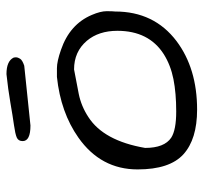

<svg xmlns="http://www.w3.org/2000/svg" viewBox="-38 -599 638 602"><g transform="rotate(-90 281.0 -298.0)"><path d="M50.8 -185.5Q50.8 -300.8 150.4 -371.1Q229.5 -426.8 340.8 -438.5Q346.7 -438.5 368.2 -438.5Q389.6 -438.5 425.8 -425.8Q505.9 -398.4 535.2 -329.1Q546.9 -301.8 546.9 -282.7Q546.9 -263.7 545.9 -255.9Q545.9 -133.8 453.1 -63.5Q367.2 1 238.3 1Q145.5 1 98.1 -42Q50.8 -85 50.8 -185.5ZM118.2 -162.1Q118.2 -101.6 150.4 -80.1Q174.8 -64.5 232.4 -64.5Q290 -64.5 334 -73.2Q377.9 -82 412.1 -103.5Q485.4 -150.4 485.4 -249Q485.4 -307.6 454.1 -344.7Q419.9 -384.8 364.3 -384.8Q326.2 -377.9 287.6 -370.1Q249 -362.3 214.8 -339.8Q140.6 -292 118.2 -162.1ZM188.5 -521.5Q139.6 -521.5 139.6 -545.9Q139.6 -559.6 150.9 -564.5Q162.1 -569.3 189.9 -573.2Q217.8 -577.1 260.3 -584.5Q302.7 -591.8 349.6 -596.7Q390.6 -596.7 401.4 -574.2Q402.3 -570.3 402.3 -565.9Q402.3 -561.5 397.9 -554.2Q393.6 -546.9 376 -541Z"/></g></svg>

Font: Architects Daughter
Style: Regular
Weight: 400
Designer: Kimberly Geswein
Foundry: Kimberly Geswein
Version: Version 1.003 2010